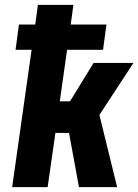

<svg xmlns="http://www.w3.org/2000/svg" viewBox="-20 -770 569 790"><path d="M30 0 110 -565H44L58 -669H125L136 -750H282L271 -669H418L404 -565H256L226 -353H268L365 -511H529L389 -297L462 0H305L264 -223H208L176 0Z"/></svg>

Font: Finlandica
Style: Bold Italic
Weight: 700
Italic angle: -8°
Designer: Niklas Ekholm, Juho Hiilivirta, Jaakko Suomalainen
Foundry: Helsinki Type Studio
Version: Version 1.064; ttfautohint (v1.8.4.7-5d5b)